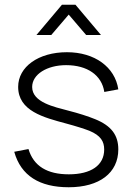

<svg xmlns="http://www.w3.org/2000/svg" viewBox="-20 -775 560 809"><path d="M133.5 -627.5H196L269.5 -713.5L343 -627.5H405.5L298 -755H241ZM269.5 14C399 14 478.5 -46.5 478.5 -145.5C478.5 -205.5 449.5 -245 380.5 -273C351 -285 310.5 -298 269 -308.5C209 -324.5 115.5 -343.5 115.5 -408.5C115.5 -462 178.5 -500.5 258.5 -500.5C348 -500.5 409 -458 419.5 -387.5L478.5 -398.5C464.5 -492.5 379 -555 262 -555C142 -555 56.5 -493.5 56.5 -409C56.5 -307.5 164 -280 259 -254.5C300 -243.5 336 -232 356.5 -224C404.5 -204 419 -179 419 -145C419 -78.5 363.5 -40.5 270 -40.5C179 -40.5 121.5 -75 100 -147L40 -135.5C68 -34.5 147 14 269.5 14Z"/></svg>

Font: Vela Sans Light
Style: Regular
Weight: 300
Designer: Principal design: Mikhail Sharanda - project Manrope.
Design modification: Ravid Balaliev
Foundry: Mikhail Sharanda
Version: Version 1.001